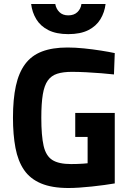

<svg xmlns="http://www.w3.org/2000/svg" viewBox="-20 -930 651 962"><path d="M323 12Q240 12 185.5 -11Q131 -34 100.5 -78.5Q70 -123 57.5 -189Q45 -255 45 -340Q45 -433 59.5 -499.5Q74 -566 106 -609Q138 -652 190.5 -672Q243 -692 318 -692Q357 -692 401 -687.5Q445 -683 486 -676.5Q527 -670 555 -664L551 -557Q525 -560 488 -563Q451 -566 412 -568Q373 -570 340 -570Q296 -570 266.5 -560.5Q237 -551 219.5 -526.5Q202 -502 194.5 -457Q187 -412 187 -340Q187 -250 198.5 -199.5Q210 -149 242 -128.5Q274 -108 336 -108Q351 -108 367 -108.5Q383 -109 396.5 -110Q410 -111 419 -112V-244H357V-364H555V-11Q532 -7 502.5 -3Q473 1 440.5 4.5Q408 8 377.5 10Q347 12 323 12ZM322 -759Q262 -759 222.5 -779Q183 -799 162 -833.5Q141 -868 136 -910H257Q261 -886 277.5 -869.5Q294 -853 322 -853Q351 -853 368 -869.5Q385 -886 388 -910H509Q504 -868 483 -833.5Q462 -799 422.5 -779Q383 -759 322 -759Z"/></svg>

Font: Titillium Web SemiBold
Style: Regular
Weight: 600
Designer: Mohamed Gaber, Accademia di Belle Arti di Urbino
Foundry: Kief Type Foundry, Accademia di Belle Arti di Urbino
Version: Version 3.000; ttfautohint (v1.8.4)